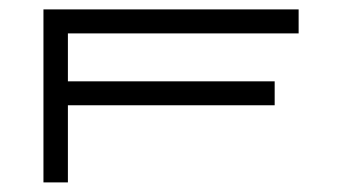

<svg xmlns="http://www.w3.org/2000/svg" viewBox="-20 -379 710 399"><path d="M600.6 -309.6Q440.4 -309.6 121.1 -309.6Q121.1 -276.4 121.1 -210Q264.6 -210 550.8 -210Q550.8 -193.4 550.8 -160.2Q407.2 -160.2 121.1 -160.2Q121.1 -106.4 121.1 0Q104.5 0 70.3 0Q70.3 -120.1 70.3 -359.4Q86.9 -359.4 120.1 -359.4Q121.1 -359.4 121.1 -359.4Q280.3 -359.4 600.6 -359.4Q600.6 -347.7 600.6 -335Q600.6 -322.3 600.6 -309.6Z"/></svg>

Font: Tsing
Style: Bold
Weight: 400
Designer: iepn
Foundry: Jiangxue academy
Version: Version 1.0